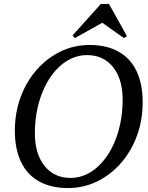

<svg xmlns="http://www.w3.org/2000/svg" viewBox="-20 -933 747 969"><path d="M323 16Q237 16 177 -17.5Q117 -51 86 -116Q55 -181 55 -273Q55 -364 84 -442.5Q113 -521 164.5 -580Q216 -639 284.5 -672.5Q353 -706 432 -706Q518 -706 578 -672.5Q638 -639 669 -574.5Q700 -510 700 -417Q700 -326 671 -247.5Q642 -169 590.5 -110Q539 -51 470.5 -17.5Q402 16 323 16ZM336 -35Q380 -35 419.5 -54.5Q459 -74 492 -110Q525 -146 549 -195.5Q573 -245 586 -304.5Q599 -364 599 -430Q599 -534 550.5 -594.5Q502 -655 419 -655Q375 -655 335.5 -635.5Q296 -616 263 -580Q230 -544 206 -494.5Q182 -445 169 -385.5Q156 -326 156 -260Q156 -157 204.5 -96Q253 -35 336 -35ZM358 -741 346 -754 489 -913H530L621 -750L605 -741L488 -824H507Z"/></svg>

Font: Platypi Light
Style: Italic
Weight: 300
Italic angle: -13°
Designer: David Sargent
Foundry: Bolt Cutter Type
Version: Version 1.200